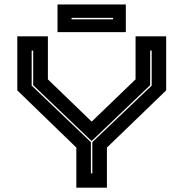

<svg xmlns="http://www.w3.org/2000/svg" viewBox="-20 -868 848 888"><path d="M333 0V-185.5L60 -450V-700H201.5V-501L404 -305.5L607 -501V-700H748.5V-450L474.5 -185.5V0ZM400.5 -66H407V-210.5L681.5 -472V-634H674.5V-474L404.5 -216.5H403L133.5 -474V-634H126.5V-472L400.5 -210.5ZM246 -719.5V-847.5H562V-719.5ZM311 -778.5H503V-785.5H311Z"/></svg>

Font: Tourney Expanded ExtraBold
Style: Regular
Weight: 800
Width: 7
Designer: Tyler Finck
Foundry: Etcetera Type Co
Version: Version 1.010; ttfautohint (v1.8.3)